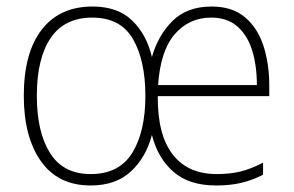

<svg xmlns="http://www.w3.org/2000/svg" viewBox="-20 -559 901 589"><path d="M629 -539Q692 -539 731 -506.5Q770 -474 788 -419Q806 -364 806 -297V-264H464Q463 -146 509.5 -85.5Q556 -25 645 -25Q685 -25 716.5 -32.5Q748 -40 787 -60V-23Q754 -6 720 2Q686 10 643 10Q560 10 512 -32Q464 -74 446 -145Q428 -76 381.5 -33Q335 10 258 10Q158 10 105.5 -64.5Q53 -139 53 -265Q53 -397 108 -468Q163 -539 264 -539Q341 -539 385.5 -496Q430 -453 446 -384Q465 -451 509.5 -495Q554 -539 629 -539ZM628 -505Q560 -505 516 -454Q472 -403 465 -298H768Q768 -358 753.5 -404.5Q739 -451 708 -478Q677 -505 628 -505ZM263 -505Q178 -505 135.5 -442.5Q93 -380 93 -265Q93 -154 133.5 -89.5Q174 -25 258 -25Q346 -25 386 -90.5Q426 -156 426 -265Q426 -373 388 -439Q350 -505 263 -505Z"/></svg>

Font: Noto Sans Sinhala UI SemiCondensed ExtraLight
Style: Regular
Weight: 200
Width: 4
Designer: Jelle Bosma - Monotype Design Team
Foundry: Monotype Imaging Inc.
Version: Version 2.006; ttfautohint (v1.8.4.7-5d5b)